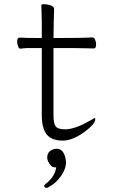

<svg xmlns="http://www.w3.org/2000/svg" viewBox="-20 -660 540 919"><path d="M281 13Q227 13 203.5 -16.5Q180 -46 180 -110V-430H111Q91 -429 79 -427Q70 -427 67 -437Q62 -450 62 -461Q62 -480 75 -480Q105 -478 175 -478H180V-559Q178 -615 178 -635Q178 -640 189 -640Q205 -640 223 -634Q239 -628 239 -617Q237 -563 236 -478H241Q383 -478 422 -481Q431 -481 435.5 -469.5Q440 -458 440 -446Q440 -428 429 -428Q409 -428 390 -429Q371 -430 241 -430H236V-108Q236 -68 247 -54.5Q258 -41 292 -41Q339 -41 413 -84H414Q430 -95 435 -95Q436 -93 436 -89Q436 -67 385 -29Q327 13 281 13ZM192 230Q192 227 195 223Q240 189 248 147L249 141H243Q231 141 224 133Q206 113 206 93.5Q206 74 219.5 63Q233 52 251 52Q290 52 296 116Q296 149 271 184Q246 219 210 237Q206 239 202 239Q192 239 192 230Z"/></svg>

Font: Moon Stars Kai T HW Light
Style: Regular
Weight: 300
Designer: GuiWonder
Version: Version 1.101